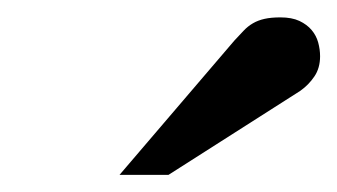

<svg xmlns="http://www.w3.org/2000/svg" viewBox="-20 -753 390 222"><path d="M350.1 -688Q350.1 -674.3 343.5 -664.6Q336.9 -654.8 327.1 -647.9L174.8 -550.8H118.2L251 -706.1Q256.8 -712.4 261.7 -717.5Q266.6 -722.7 272.5 -726.1Q278.3 -729.5 285.9 -731.2Q293.5 -732.9 304.2 -732.9Q317.4 -732.9 326.2 -728.8Q335 -724.6 340.3 -718.3Q345.7 -711.9 347.9 -703.9Q350.1 -695.8 350.1 -688Z"/></svg>

Font: Charis SIL Afr
Style: Regular
Weight: 400
Foundry: SIL International
Version: Version 5.000